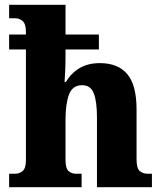

<svg xmlns="http://www.w3.org/2000/svg" viewBox="-20 -780 670 800"><path d="M18 0V-56H42Q61 -56 74.5 -67.5Q88 -79 88 -113V-574H18V-636H88V-647Q88 -680 74.5 -692Q61 -704 42 -704H18V-760H253V-636H392V-574H253V-543Q253 -512 251.5 -481.5Q250 -451 249 -438H254Q277 -476 312 -496.5Q347 -517 396 -517Q472 -517 510.5 -471Q549 -425 549 -324V-117Q549 -79 562 -67.5Q575 -56 597 -56H613V0H384V-291Q384 -356 371 -390.5Q358 -425 322 -425Q282 -425 267.5 -386Q253 -347 253 -282V-113Q253 -79 265.5 -67.5Q278 -56 297 -56H320V0Z"/></svg>

Font: Noto Serif SemiCondensed ExtraBold
Style: Regular
Weight: 800
Width: 4
Designer: Monotype Design Team
Foundry: Monotype Imaging Inc.
Version: Version 2.015